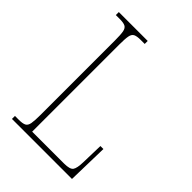

<svg xmlns="http://www.w3.org/2000/svg" viewBox="-209 -811 907 907"><g transform="rotate(45 244.5 -357.0)"><path d="M40 0V-20H66Q91 -20 103 -26Q115 -32 118.5 -51Q122 -70 122 -108V-606Q122 -645 118.5 -663.5Q115 -682 103 -688Q91 -694 66 -694H40V-714H233V-694H206Q181 -694 169 -688Q157 -682 153.5 -663.5Q150 -645 150 -606V-25H363Q402 -25 412 -39Q422 -53 423 -94L426 -205H446L441 0Z"/></g></svg>

Font: Noto Serif Condensed Thin
Style: Regular
Weight: 100
Width: 3
Designer: Monotype Design Team
Foundry: Monotype Imaging Inc.
Version: Version 2.013; ttfautohint (v1.8.4.7-5d5b)